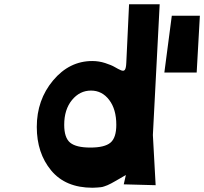

<svg xmlns="http://www.w3.org/2000/svg" viewBox="-20 -870 960 903"><path d="M415 13Q288 13 220.5 -68.5Q153 -150 153 -273Q153 -400 229.5 -491.5Q306 -583 414 -583Q445 -583 474.5 -573.5Q504 -564 520 -554.5Q536 -545 549 -539.5Q562 -534 567.5 -542Q573 -550 574 -575L587 -850H731L699 -235L712 1L562 -3L572 -47Q562 -41 544.5 -31Q527 -21 521 -17.5Q515 -14 503 -7.5Q491 -1 485.5 1Q480 3 470.5 6.5Q461 10 453.5 10.5Q446 11 436.5 12Q427 13 415 13ZM905 -529H753L788 -796H920ZM527 -283Q527 -356 493.5 -400Q460 -444 408 -444Q355 -444 318.5 -399.5Q282 -355 282 -283Q282 -222 310 -199Q338 -176 405 -176Q472 -176 499.5 -199Q527 -222 527 -283Z"/></svg>

Font: OpenDyslexic
Style: Bold
Weight: 800
Designer: Abbie Gonzalez
Version: Version 0.920;hotconv 1.0.109;makeotfexe 2.5.65596